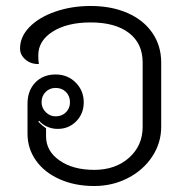

<svg xmlns="http://www.w3.org/2000/svg" viewBox="-20 -613 626 642"><path d="M72 -166V-266Q72 -310 98 -337Q124 -364 166 -364Q206 -364 233 -337Q260 -310 260 -271Q260 -233 235 -207.5Q210 -182 173 -182Q155 -182 138.5 -189Q122 -196 111 -209L108 -206Q122 -192 134 -184V-157Q134 -108 179 -76.5Q224 -45 295 -45Q366 -45 411.5 -85.5Q457 -126 457 -189V-404Q457 -468 411 -503Q365 -538 283 -538Q205 -538 156.5 -507.5Q108 -477 108 -428Q108 -409 110 -399Q84 -398 65.5 -413.5Q47 -429 47 -451Q47 -490 78.5 -522.5Q110 -555 164.5 -574Q219 -593 283 -593Q353 -593 406.5 -569.5Q460 -546 489.5 -503Q519 -460 519 -404V-189Q519 -135 489 -89.5Q459 -44 407.5 -17.5Q356 9 295 9Q231 9 180 -13.5Q129 -36 100.5 -76Q72 -116 72 -166ZM214 -271Q214 -292 200.5 -305.5Q187 -319 166 -319Q146 -319 132.5 -305.5Q119 -292 119 -271Q119 -252 133 -238Q147 -224 166 -224Q187 -224 200.5 -237.5Q214 -251 214 -271Z"/></svg>

Font: K2D ExtraLight
Style: Regular
Weight: 275
Designer: Katatrad Aksorn Co.,Ltd.
Foundry: Cadson Demak Co.,Ltd.
Version: Version 1.000; ttfautohint (v1.6)